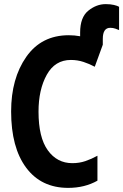

<svg xmlns="http://www.w3.org/2000/svg" viewBox="-20 -897 598 932"><path d="M453 -20V-141Q424 -125 394.5 -115Q365 -105 331 -105Q257 -105 212 -167.5Q167 -230 167 -355Q167 -462 207 -534Q247 -606 324 -606Q356 -606 385 -596.5Q414 -587 440 -573L479 -680V-708Q479 -762 515 -762Q529 -762 540 -758Q551 -754 558 -751V-864Q550 -869 533 -873Q516 -877 493 -877Q448 -877 408.5 -845Q369 -813 369 -739V-721Q342 -726 314 -726Q181 -726 107.5 -621Q34 -516 34 -356Q34 -181 107 -83Q180 15 311 15Q391 15 453 -20Z"/></svg>

Font: Noto Sans Mono UI Condensed
Style: Bold
Weight: 700
Width: 3
Designer: Monotype Design team
Foundry: Monotype Imaging Inc.
Version: 1.000